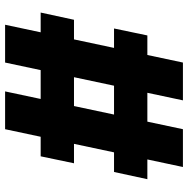

<svg xmlns="http://www.w3.org/2000/svg" viewBox="-12 -744 755 772"><g transform="rotate(90 366.0 -357.5)"><path d="M499 0H347L499 -715H651ZM608 -143H30L59 -277H636ZM231 -715H383L231 0H79ZM122 -572H700L671 -438H94Z"/></g></svg>

Font: Wix Madefor Display ExtraBold
Style: Regular
Weight: 800
Designer: Dalton Maag Ltd
Foundry: Dalton Maag Ltd
Version: Version 3.100